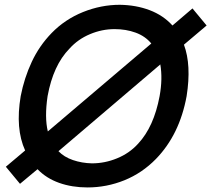

<svg xmlns="http://www.w3.org/2000/svg" viewBox="-20 -786 904 821"><path d="M766.5 -595Q799 -508 778 -375Q748 -210.5 647 -106.5Q588 -46 512 -15.2Q436 15.5 354 15.5Q288 15.5 233 -4Q178 -23.5 140.5 -62.5L65.5 0L5 -73L87.5 -142.5Q45 -235.5 68.5 -375Q83.5 -452.5 115.8 -521.5Q148 -590.5 201 -645Q258 -703.5 335 -734.5Q412 -765.5 492.5 -765.5Q562 -764.5 620 -742.5Q678 -720.5 717.5 -677L803 -750L863.5 -677ZM184.5 -224 627 -600Q601 -631.5 559.8 -646.5Q518.5 -661.5 470 -661.5Q416 -661.5 365 -640Q313.5 -618.5 277 -578Q207.5 -507 183.5 -375Q170 -284 184.5 -224ZM665.5 -510.5 230 -139.5Q254 -114.5 292 -101.5Q330 -88.5 373 -87.5Q428.5 -87.5 480.5 -109Q533.5 -130.5 571 -172Q638 -244 662.5 -375Q676 -449 665.5 -510.5Z"/></svg>

Font: Russisch Sans SemiBold
Style: Italic
Weight: 600
Width: 4
Italic angle: -10°
Designer: Michael Sharanda (font) & Cristiano Sobral (main changes)
Foundry: Michael Sharanda
Version: Version 2.00;September 8, 2020;FontCreator 13.0.0.2681 64-bi